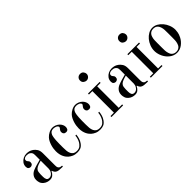

<svg xmlns="http://www.w3.org/2000/svg" viewBox="130 -1608 2535 2535"><g transform="rotate(-45 1397.5 -341.0)"><path d="M277 -271V-351Q277 -372 273.5 -388.5Q270 -405 250 -420Q238 -429 225 -432Q212 -435 198 -435Q180 -435 168.5 -431Q157 -427 150.5 -421Q144 -415 142 -408.5Q140 -402 140 -396Q140 -385 144.5 -378Q149 -371 155 -365Q160 -360 164 -352.5Q168 -345 168 -331Q168 -309 154.5 -298Q141 -287 124 -287Q107 -287 93.5 -298.5Q80 -310 80 -336Q80 -372 100 -398.5Q120 -425 149 -439Q166 -447 180.5 -450Q195 -453 210 -453Q230 -453 254.5 -448Q279 -443 306 -424Q329 -408 348 -379.5Q367 -351 367 -300V-74Q367 -64 368.5 -50.5Q370 -37 379 -26Q388 -15 399.5 -11.5Q411 -8 423 -8H430V9H409Q382 9 358 6Q334 3 317 -8Q306 -16 298 -29Q290 -42 287 -55H281Q264 -21 242 -3.5Q220 14 186 14Q164 14 140 6.5Q116 -1 96 -18Q69 -41 61.5 -67Q54 -93 54 -114Q54 -144 64 -164.5Q74 -185 89.5 -199.5Q105 -214 125 -223.5Q145 -233 165 -239Q169 -240 176.5 -242.5Q184 -245 197 -249Q210 -253 229.5 -258Q249 -263 277 -271ZM277 -105V-253Q265 -250 250 -245.5Q235 -241 220 -235.5Q205 -230 192.5 -223Q180 -216 172 -208Q155 -191 151.5 -168.5Q148 -146 148 -126V-79Q148 -50 158.5 -30.5Q169 -11 198 -11Q212 -11 226 -17Q240 -23 254 -40Q269 -59 273 -76Q277 -93 277 -105Z M835 -164H853Q851 -138 842 -104.5Q833 -71 811 -41Q788 -9 761 2.5Q734 14 700 14Q656 14 624.5 0Q593 -14 572 -33Q561 -43 549.5 -57.5Q538 -72 528 -92.5Q518 -113 512 -139.5Q506 -166 506 -200Q506 -224 510 -250.5Q514 -277 522.5 -303.5Q531 -330 543 -353.5Q555 -377 572 -395Q593 -418 626.5 -435.5Q660 -453 695 -453Q719 -453 745.5 -442.5Q772 -432 792 -412Q809 -395 818 -375Q827 -355 827 -334Q827 -326 825 -316.5Q823 -307 818.5 -299Q814 -291 805 -286Q796 -281 783 -281Q760 -281 747.5 -293.5Q735 -306 735 -326Q735 -340 739 -349Q743 -358 748 -364Q753 -371 759.5 -378.5Q766 -386 766 -394Q766 -401 759.5 -409.5Q753 -418 742 -424Q732 -429 719 -432Q706 -435 694 -435Q670 -435 653 -425Q636 -415 625 -389Q623 -383 620 -373Q617 -363 614.5 -345Q612 -327 610 -300.5Q608 -274 608 -235V-167Q608 -135 610.5 -106Q613 -77 625 -52Q637 -29 656 -17Q675 -5 705 -5Q748 -5 771.5 -26Q795 -47 807 -69Q818 -89 825.5 -113Q833 -137 835 -164Z M1262 -164H1280Q1278 -138 1269 -104.5Q1260 -71 1238 -41Q1215 -9 1188 2.5Q1161 14 1127 14Q1083 14 1051.5 0Q1020 -14 999 -33Q988 -43 976.5 -57.5Q965 -72 955 -92.5Q945 -113 939 -139.5Q933 -166 933 -200Q933 -224 937 -250.5Q941 -277 949.5 -303.5Q958 -330 970 -353.5Q982 -377 999 -395Q1020 -418 1053.5 -435.5Q1087 -453 1122 -453Q1146 -453 1172.5 -442.5Q1199 -432 1219 -412Q1236 -395 1245 -375Q1254 -355 1254 -334Q1254 -326 1252 -316.5Q1250 -307 1245.5 -299Q1241 -291 1232 -286Q1223 -281 1210 -281Q1187 -281 1174.5 -293.5Q1162 -306 1162 -326Q1162 -340 1166 -349Q1170 -358 1175 -364Q1180 -371 1186.5 -378.5Q1193 -386 1193 -394Q1193 -401 1186.5 -409.5Q1180 -418 1169 -424Q1159 -429 1146 -432Q1133 -435 1121 -435Q1097 -435 1080 -425Q1063 -415 1052 -389Q1050 -383 1047 -373Q1044 -363 1041.5 -345Q1039 -327 1037 -300.5Q1035 -274 1035 -235V-167Q1035 -135 1037.5 -106Q1040 -77 1052 -52Q1064 -29 1083 -17Q1102 -5 1132 -5Q1175 -5 1198.5 -26Q1222 -47 1234 -69Q1245 -89 1252.5 -113Q1260 -137 1262 -164Z M1392 -635Q1392 -661 1409.5 -678.5Q1427 -696 1454 -696Q1486 -696 1501.5 -676Q1517 -656 1517 -635Q1517 -609 1498.5 -590.5Q1480 -572 1454 -572Q1433 -572 1412.5 -587.5Q1392 -603 1392 -635ZM1345 -18H1409V-420H1345V-438H1563V-420H1499V-18H1563V0H1345Z M1866 -271V-351Q1866 -372 1862.5 -388.5Q1859 -405 1839 -420Q1827 -429 1814 -432Q1801 -435 1787 -435Q1769 -435 1757.5 -431Q1746 -427 1739.5 -421Q1733 -415 1731 -408.5Q1729 -402 1729 -396Q1729 -385 1733.5 -378Q1738 -371 1744 -365Q1749 -360 1753 -352.5Q1757 -345 1757 -331Q1757 -309 1743.5 -298Q1730 -287 1713 -287Q1696 -287 1682.5 -298.5Q1669 -310 1669 -336Q1669 -372 1689 -398.5Q1709 -425 1738 -439Q1755 -447 1769.5 -450Q1784 -453 1799 -453Q1819 -453 1843.5 -448Q1868 -443 1895 -424Q1918 -408 1937 -379.5Q1956 -351 1956 -300V-74Q1956 -64 1957.5 -50.5Q1959 -37 1968 -26Q1977 -15 1988.5 -11.5Q2000 -8 2012 -8H2019V9H1998Q1971 9 1947 6Q1923 3 1906 -8Q1895 -16 1887 -29Q1879 -42 1876 -55H1870Q1853 -21 1831 -3.5Q1809 14 1775 14Q1753 14 1729 6.5Q1705 -1 1685 -18Q1658 -41 1650.5 -67Q1643 -93 1643 -114Q1643 -144 1653 -164.5Q1663 -185 1678.5 -199.5Q1694 -214 1714 -223.5Q1734 -233 1754 -239Q1758 -240 1765.5 -242.5Q1773 -245 1786 -249Q1799 -253 1818.5 -258Q1838 -263 1866 -271ZM1866 -105V-253Q1854 -250 1839 -245.5Q1824 -241 1809 -235.5Q1794 -230 1781.5 -223Q1769 -216 1761 -208Q1744 -191 1740.5 -168.5Q1737 -146 1737 -126V-79Q1737 -50 1747.5 -30.5Q1758 -11 1787 -11Q1801 -11 1815 -17Q1829 -23 1843 -40Q1858 -59 1862 -76Q1866 -93 1866 -105Z M2127 -635Q2127 -661 2144.5 -678.5Q2162 -696 2189 -696Q2221 -696 2236.5 -676Q2252 -656 2252 -635Q2252 -609 2233.5 -590.5Q2215 -572 2189 -572Q2168 -572 2147.5 -587.5Q2127 -603 2127 -635ZM2080 -18H2144V-420H2080V-438H2298V-420H2234V-18H2298V0H2080Z M2560 -453Q2599 -453 2634.5 -433Q2670 -413 2697.5 -380Q2725 -347 2741.5 -304.5Q2758 -262 2758 -218Q2758 -204 2753.5 -173Q2749 -142 2730 -104Q2718 -80 2700.5 -59Q2683 -38 2661.5 -21.5Q2640 -5 2614.5 4.5Q2589 14 2560 14Q2531 14 2505 4.5Q2479 -5 2457.5 -21.5Q2436 -38 2419 -59Q2402 -80 2390 -104Q2380 -123 2374.5 -140.5Q2369 -158 2366 -173Q2363 -188 2362.5 -199.5Q2362 -211 2362 -218Q2362 -262 2378.5 -304.5Q2395 -347 2422.5 -380Q2450 -413 2485.5 -433Q2521 -453 2560 -453ZM2464 -256V-176Q2464 -147 2465 -122Q2466 -97 2474 -71Q2477 -61 2482.5 -49Q2488 -37 2498 -27Q2508 -17 2523 -10Q2538 -3 2560 -3Q2582 -3 2597 -10Q2612 -17 2622 -27Q2632 -37 2637.5 -49Q2643 -61 2646 -71Q2654 -97 2655 -122Q2656 -147 2656 -176V-256Q2656 -288 2655 -315.5Q2654 -343 2646 -368Q2639 -389 2629 -402.5Q2619 -416 2607 -423Q2595 -430 2582.5 -432.5Q2570 -435 2560 -435Q2549 -435 2537 -432.5Q2525 -430 2513 -423Q2501 -416 2490.5 -402.5Q2480 -389 2474 -368Q2466 -343 2465 -315.5Q2464 -288 2464 -256Z"/></g></svg>

Font: EIisabethische
Style: Book
Weight: 400
Designer: Salychow
Version: Version 1.3